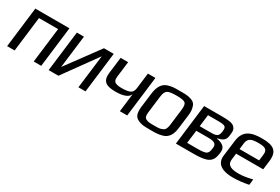

<svg xmlns="http://www.w3.org/2000/svg" viewBox="48 -1239 2910 1994"><g transform="rotate(30 1503.0 -242.0)"><path d="M457 0 516 -484H107L48 0H138L189 -418H418L367 0Z M663 0 952 -400 903 0H988L1047 -484H930L642 -93L690 -484H605L546 0Z M1257 -153C1355 -153 1412 -176 1427 -222L1400 0H1488L1547 -484H1457L1434 -297C1430 -266 1419 -245 1399 -234C1380 -223 1344 -217 1291 -217C1268 -217 1250 -219 1235 -224C1202 -233 1192 -256 1197 -297L1220 -484H1130L1106 -292C1093 -186 1142 -153 1257 -153Z M2038 -321C2042 -353 2041 -380 2036 -402C2027 -445 2012 -467 1969 -481C1924 -495 1899 -494 1836 -494C1773 -494 1749 -495 1699 -481C1633 -462 1602 -405 1592 -321L1571 -153C1563 -82 1572 -35 1617 -14C1664 10 1698 10 1774 10C1836 10 1863 10 1911 -3C1976 -21 2007 -72 2017 -153ZM1924 -140C1919 -100 1909 -74 1881 -62C1849 -48 1829 -49 1782 -49C1734 -49 1714 -48 1685 -62C1660 -74 1657 -100 1662 -140L1686 -336C1691 -381 1704 -408 1723 -419C1742 -430 1778 -435 1829 -435C1880 -435 1914 -430 1931 -419C1948 -408 1953 -381 1948 -336Z M2514 -349 2516 -366C2522 -410 2519 -428 2499 -451C2473 -482 2411 -484 2343 -484H2131L2072 0H2291C2370 0 2426 -9 2458 -28C2491 -47 2510 -80 2516 -128L2520 -157C2526 -212 2492 -245 2416 -258L2417 -262C2471 -274 2507 -289 2514 -349ZM2326 -280H2196L2213 -422H2340C2381 -422 2407 -418 2418 -409C2429 -400 2433 -383 2429 -358V-352C2421 -288 2397 -280 2326 -280ZM2425 -131C2421 -106 2412 -88 2397 -79C2381 -70 2350 -65 2303 -65H2169L2189 -221H2328C2371 -221 2399 -216 2412 -205C2425 -194 2431 -180 2429 -163Z M2822 -494C2686 -494 2604 -458 2588 -329L2564 -138C2551 -28 2643 10 2756 10C2818 10 2881 3 2946 -10L2954 -79C2890 -63 2836 -55 2792 -55C2708 -55 2647 -72 2657 -149L2666 -222H2991L3004 -329C3020 -458 2955 -494 2822 -494ZM2813 -434C2884 -434 2925 -423 2917 -357L2908 -281H2673L2682 -357C2691 -425 2740 -434 2813 -434Z"/></g></svg>

Font: Gamestation Display
Style: Italic
Weight: 400
Designer: Jonas Hecksher
Foundry: Jonas Hecksher, Playtypeª, e-types AS
Version: Version 1.003